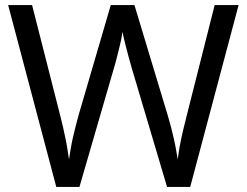

<svg xmlns="http://www.w3.org/2000/svg" viewBox="-20 -734 970 754"><path d="M917 -714 727 0H636L497 -468Q491 -489 485 -511Q479 -533 474 -553Q469 -573 465.5 -587.5Q462 -602 461 -609Q460 -602 457.5 -587.5Q455 -573 450 -553Q445 -533 439.5 -510.5Q434 -488 427 -465L292 0H201L12 -714H106L217 -278Q223 -255 228 -232.5Q233 -210 237.5 -188.5Q242 -167 245 -147Q248 -127 251 -108Q254 -128 257.5 -149Q261 -170 266 -192.5Q271 -215 277 -238Q283 -261 289 -283L415 -714H508L639 -280Q646 -257 652 -233.5Q658 -210 663 -188Q668 -166 671.5 -145.5Q675 -125 678 -108Q681 -133 686 -160.5Q691 -188 698 -218Q705 -248 713 -279L823 -714Z"/></svg>

Font: Noto Sans Hebrew
Style: Regular
Weight: 400
Designer: Monotype Design Team
Foundry: Monotype Imaging Inc.
Version: Version 2.003;January 10, 2023;FontCreator 14.0.0.2877 64-bi